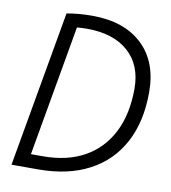

<svg xmlns="http://www.w3.org/2000/svg" viewBox="-80 -772 746 840"><g transform="rotate(10 293.0 -351.5)"><path d="M27.3 0 149.4 -693.4Q202.6 -703.1 261.7 -703.1Q404.8 -703.1 485.1 -627.4Q565.4 -551.8 565.4 -416.5Q565.4 -285.6 515.6 -192.4Q465.8 -99.1 371.8 -49.6Q277.8 0 146 0ZM103 -60.1H156.2Q264.2 -60.1 340.8 -103Q417.5 -146 458.5 -226.8Q499.5 -307.6 499.5 -420.9Q499.5 -525.9 433.3 -584.5Q367.2 -643.1 249.5 -643.1Q227.5 -643.1 205.1 -641.1Z"/></g></svg>

Font: Cascadia Code PL Light
Style: Italic
Weight: 300
Italic angle: -10°
Monospace: yes
Designer: Aaron Bell
Foundry: Saja Typeworks
Version: Version 2404.023; ttfautohint (v1.8.4)